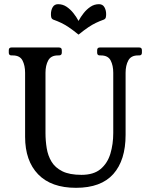

<svg xmlns="http://www.w3.org/2000/svg" viewBox="-20 -887 708 918"><path d="M645.5 -660Q658.5 -660 658.5 -647V-635Q658.5 -622 645.5 -622H639.5Q606.5 -622 593.5 -598Q580.5 -574 580.5 -539V-242Q580.5 -121 521.9 -55Q463.2 11 343.5 11Q224.8 11 162.4 -53.5Q100 -118 100 -233V-539Q100 -574 87.5 -598Q75 -622 41 -622H35Q22 -622 22 -635V-647Q22 -660 35 -660H261.5Q275.5 -660 275.5 -647V-635Q275.5 -622 261.5 -622H256.5Q223.5 -622 210.5 -598Q197.5 -574 197.5 -539V-251Q197.5 -214 203.4 -178.2Q209.2 -142.5 226.4 -114Q243.5 -85.5 277.9 -68.2Q312.3 -51 369.5 -51Q428 -51 461 -78.8Q494 -106.5 507.8 -152.2Q521.5 -198 521.5 -251V-539Q521.5 -574 509 -598Q496.5 -622 462.5 -622H457.5Q444.5 -622 444.5 -635V-647Q444.5 -660 457.5 -660ZM355.5 -787Q365.5 -805.9 380 -824.2Q394.5 -842.6 412.9 -854.8Q431.2 -867 453.3 -867Q471 -867 479.2 -852.6Q487.5 -838.2 487.5 -819.4Q487.5 -810.5 485.9 -803.8Q484.2 -797.1 477.8 -793.8Q455.5 -785.8 438.3 -777.5Q421 -769.2 402.1 -756.5Q383.2 -743.8 355.5 -721.5Q328 -743.8 309 -756.5Q290.1 -769.2 272.8 -777.5Q255.5 -785.8 233.2 -793.8Q226.8 -797.1 225.1 -803.8Q223.5 -810.4 223.5 -819.3Q223.5 -838.2 231.9 -852.6Q240.2 -867 257.8 -867Q279.9 -867 298.2 -854.8Q316.5 -842.5 331 -824.2Q345.5 -806 355.5 -787Z"/></svg>

Font: Young Serif Light
Style: Regular
Weight: 300
Designer: Bastien Sozeau
Foundry: NBR — Bastien Sozeau
Version: Version 5.001